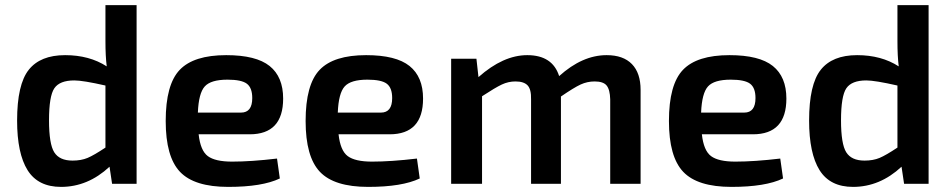

<svg xmlns="http://www.w3.org/2000/svg" viewBox="-20 -720 3725 752"><path d="M393 -700H515V0H419L409 -67Q324 12 219 12Q129 12 88 -53.5Q47 -119 47 -248Q47 -389 92.5 -446.5Q138 -504 235 -504Q330 -504 398 -460Q393 -500 393 -559ZM172 -249Q172 -156 192.5 -123.5Q213 -91 264 -91Q298 -91 323 -101.5Q348 -112 393 -142V-385Q305 -405 271 -405Q214 -405 193 -374.5Q172 -344 172 -249Z M889 -87Q964 -87 1065 -99L1076 -21Q1007 12 874 12Q741 12 685 -47Q629 -106 629 -246Q629 -389 684 -446.5Q739 -504 866 -504Q983 -504 1036 -461.5Q1089 -419 1089 -334Q1089 -194 958 -194H758Q765 -130 794 -108.5Q823 -87 889 -87ZM871 -408Q806 -408 782 -381.5Q758 -355 755 -279H924Q968 -279 968 -336Q968 -376 947 -392Q926 -408 871 -408Z M1437 -87Q1512 -87 1613 -99L1624 -21Q1555 12 1422 12Q1289 12 1233 -47Q1177 -106 1177 -246Q1177 -389 1232 -446.5Q1287 -504 1414 -504Q1531 -504 1584 -461.5Q1637 -419 1637 -334Q1637 -194 1506 -194H1306Q1313 -130 1342 -108.5Q1371 -87 1437 -87ZM1419 -408Q1354 -408 1330 -381.5Q1306 -355 1303 -279H1472Q1516 -279 1516 -336Q1516 -376 1495 -392Q1474 -408 1419 -408Z M2356 -504Q2421 -504 2455 -469Q2489 -434 2489 -368V0H2370V-331Q2369 -369 2356 -385Q2343 -401 2309 -401Q2280 -401 2254 -389Q2228 -377 2177 -342V0H2060V-331Q2061 -370 2046.5 -385.5Q2032 -401 1999 -401Q1971 -401 1945.5 -389Q1920 -377 1868 -343V0H1747V-490H1846L1854 -418Q1951 -504 2045 -504Q2144 -504 2170 -422Q2261 -504 2356 -504Z M2860 -87Q2935 -87 3036 -99L3047 -21Q2978 12 2845 12Q2712 12 2656 -47Q2600 -106 2600 -246Q2600 -389 2655 -446.5Q2710 -504 2837 -504Q2954 -504 3007 -461.5Q3060 -419 3060 -334Q3060 -194 2929 -194H2729Q2736 -130 2765 -108.5Q2794 -87 2860 -87ZM2842 -408Q2777 -408 2753 -381.5Q2729 -355 2726 -279H2895Q2939 -279 2939 -336Q2939 -376 2918 -392Q2897 -408 2842 -408Z M3495 -700H3617V0H3521L3511 -67Q3426 12 3321 12Q3231 12 3190 -53.5Q3149 -119 3149 -248Q3149 -389 3194.5 -446.5Q3240 -504 3337 -504Q3432 -504 3500 -460Q3495 -500 3495 -559ZM3274 -249Q3274 -156 3294.5 -123.5Q3315 -91 3366 -91Q3400 -91 3425 -101.5Q3450 -112 3495 -142V-385Q3407 -405 3373 -405Q3316 -405 3295 -374.5Q3274 -344 3274 -249Z"/></svg>

Font: Exo 2 Semi Bold
Style: Regular
Weight: 600
Designer: Natanael Gama
Version: Version 1.001;PS 001.001;hotconv 1.0.88;makeotf.lib2.5.64775